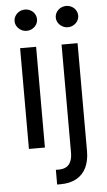

<svg xmlns="http://www.w3.org/2000/svg" viewBox="-61 -769 559 1007"><g transform="rotate(-5 218.0 -265.5)"><path d="M67 -530.4H151.2V0H67ZM50.4 -674Q50.4 -689.2 58.7 -702.3Q67 -715.5 80.5 -722.7Q93.9 -730 109.8 -730Q125.3 -730 139 -722.7Q152.6 -715.5 160.6 -702.3Q168.5 -689.2 168.5 -674Q168.5 -658.8 160.6 -646.1Q152.6 -633.3 139 -625.7Q125.3 -618.1 109.8 -618.1Q93.9 -618.1 80.5 -625.7Q67 -633.3 58.7 -646.1Q50.4 -658.8 50.4 -674ZM369.5 -530.4V38Q369.5 88.1 352.2 124.1Q334.9 160.2 300.6 179.6Q266.2 198.9 215.5 198.9Q206.8 198.9 198.2 198.9V121.5Q206.1 121.5 214.1 121.5Q238.3 121.5 254.1 111.9Q270 102.2 277.6 83.6Q285.2 64.9 285.2 38V-530.4ZM267.3 -674Q267.3 -689.2 275.6 -702.3Q283.8 -715.5 297.3 -722.7Q310.8 -730 326.7 -730Q342.2 -730 355.8 -722.7Q369.5 -715.5 377.4 -702.3Q385.4 -689.2 385.4 -674Q385.4 -658.8 377.4 -646.1Q369.5 -633.3 355.8 -625.7Q342.2 -618.1 326.7 -618.1Q310.8 -618.1 297.3 -625.7Q283.8 -633.3 275.6 -646.1Q267.3 -658.8 267.3 -674Z"/></g></svg>

Font: Pretendard Variable
Style: Regular
Weight: 400
Designer: Base glyphs from Inter by Rasmus Andersson; Hangul glyphs from Noto Sans CJK(Source Han Sans) by Jang Soo-young and Kang
Foundry: Kil Hyung-jin
Version: Version 1.100;FEAKit 1.0